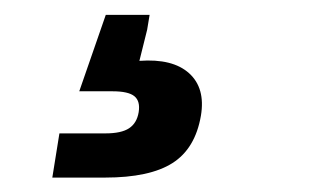

<svg xmlns="http://www.w3.org/2000/svg" viewBox="-20 -41 442 265"><path d="M52.2 204.1 62 143.1H125.5Q147.5 143.1 158.2 136Q168.9 128.9 171.4 113.8Q173.8 98.6 165.5 91.8Q157.2 85 135.3 85H89.4L126 -20.5H186.5L183.1 0L172.4 43Q218.3 39.6 241 60.1Q263.7 80.6 257.3 118.7Q249.5 164.1 218 184.1Q186.5 204.1 125 204.1Z"/></svg>

Font: Inter 16pt ExtraBold
Style: Italic
Weight: 800
Italic angle: -9.3988°
Version: Version 4.001;git-66647c0bb